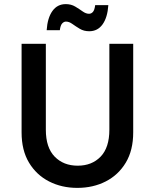

<svg xmlns="http://www.w3.org/2000/svg" viewBox="-20 -903 752 934"><path d="M85 -259V-690H203V-272Q203 -185 246 -141Q289 -97 358 -97Q427 -97 469.5 -141Q512 -185 512 -272V-690H628V-259Q628 -172 592 -112Q556 -52 494.5 -20.5Q433 11 356 11Q280 11 218.5 -20.5Q157 -52 121 -112Q85 -172 85 -259ZM207 -756Q211 -816 235 -849.5Q259 -883 300 -883Q326 -883 346 -871Q366 -859 382 -847.5Q398 -836 413 -836Q424 -836 432 -845Q440 -854 443 -878H507Q503 -818 479 -784.5Q455 -751 414 -751Q388 -751 368 -763Q348 -775 332 -786.5Q316 -798 301 -798Q291 -798 282.5 -789Q274 -780 271 -756Z"/></svg>

Font: Radio Canada Medium
Style: Regular
Weight: 500
Designer: Charles Daoud, Etienne Aubert Bonn, Alexandre Saumier Demers, Jacques Le Bailly
Foundry: Radio-Canada
Version: Version 2.104; ttfautohint (v1.8.4.7-5d5b);gftools[0.9.28.de